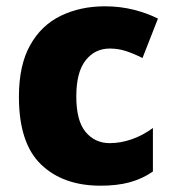

<svg xmlns="http://www.w3.org/2000/svg" viewBox="-20 -579 547 609"><path d="M299 10Q180 10 110 -57.5Q40 -125 40 -272Q40 -372 75.5 -435.5Q111 -499 173 -529Q235 -559 313 -559Q361 -559 404.5 -548Q448 -537 481 -520L432 -395Q404 -409 379.5 -417Q355 -425 328 -425Q281 -425 251.5 -387.5Q222 -350 222 -273Q222 -196 251.5 -160.5Q281 -125 328 -125Q363 -125 398.5 -137.5Q434 -150 465 -173V-35Q432 -12 392 -1Q352 10 299 10Z"/></svg>

Font: Noto Sans Disp ExtBd
Style: Regular
Weight: 800
Designer: Monotype Design Team
Foundry: Monotype Imaging Inc.
Version: Version 2.000;GOOG;noto-source:20170915:90ef993387c0; ttfaut